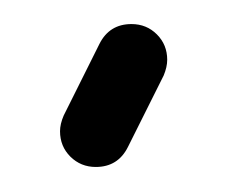

<svg xmlns="http://www.w3.org/2000/svg" viewBox="-20 -608 187 158"><path d="M88.2 -588.2Q100.6 -588.2 109.1 -579.7Q117.6 -571.2 117.6 -558.8Q117.6 -552.9 114.7 -545.9L85.3 -487.1Q77.1 -470.6 58.8 -470.6Q46.5 -470.6 37.9 -479.1Q29.4 -487.6 29.4 -500Q29.4 -505.9 32.4 -512.9L61.8 -571.8Q70 -588.2 88.2 -588.2Z"/></svg>

Font: OpenGost Type B TT
Style: Regular
Weight: 400
Version: Version 0.3